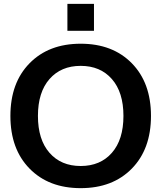

<svg xmlns="http://www.w3.org/2000/svg" viewBox="-20 -967 838 997"><path d="M330 -807V-947H468V-807ZM133.5 -638.5Q233 -740 399 -740Q565 -740 664.5 -638.5Q764 -537 764 -365Q764 -193 664.5 -91.5Q565 10 399 10Q233 10 133.5 -91.5Q34 -193 34 -365Q34 -537 133.5 -638.5ZM237 -173.5Q297 -105 399 -105Q501 -105 561 -173.5Q621 -242 621 -365Q621 -488 561 -556.5Q501 -625 399 -625Q297 -625 237 -556.5Q177 -488 177 -365Q177 -242 237 -173.5Z"/></svg>

Font: M PLUS 1p
Style: Bold
Weight: 700
Version: Version 1.062